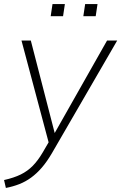

<svg xmlns="http://www.w3.org/2000/svg" viewBox="-43 -700 598 947"><path d="M-14 227 -23 188Q26 177 59.5 160.5Q93 144 118.5 118Q144 92 167 53L202 -7L200 14L63 -500H109L234 -16H211L485 -500H535L214 54Q189 97 163.5 126.5Q138 156 110.5 176Q83 196 52.5 208Q22 220 -14 227ZM368 -620 377 -680H438L429 -620ZM207 -620 216 -680H277L268 -620Z"/></svg>

Font: Mulish ExtraLight
Style: Italic
Weight: 200
Italic angle: -9°
Designer: Vernon Adams
Foundry: Vernon Adams
Version: Version 3.603